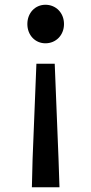

<svg xmlns="http://www.w3.org/2000/svg" viewBox="-20 -562 383 807"><path d="M117 106 114 225H230L226 106L210 -294H133ZM95 -461C95 -414 128 -380 171 -380C215 -380 249 -414 249 -461C249 -508 215 -542 171 -542C128 -542 95 -508 95 -461Z"/></svg>

Font: コーポレート・ロゴ ver3 Medium
Style: Regular
Weight: 500
Designer: [KANA_main] LOGOTYPE.JP [Source Han Sans] Ryoko NISHIZUKA 西塚涼子 (kana, bopomofo & ideographs); Paul D. Hunt (Latin, Greek
Version: Version 12.001;FEAKit 1.0